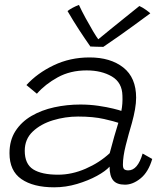

<svg xmlns="http://www.w3.org/2000/svg" viewBox="-20 -768 688 799"><path d="M205.5 11.5Q118.5 11.5 69 -22.8Q19.5 -57 19.5 -130.5Q19.5 -184 44.2 -222.5Q69 -261 111 -285.5Q153 -310 205.8 -321.5Q258.5 -333 314.5 -333Q352.5 -333 388.8 -327.8Q425 -322.5 451.2 -316Q477.5 -309.5 485 -306.5Q491 -336 489.5 -369.5Q488.5 -424.5 445.5 -449.8Q402.5 -475 340.5 -475Q272.5 -475 220.2 -446.2Q168 -417.5 133.5 -378L90 -414Q135 -463.5 203.2 -496.2Q271.5 -529 352.5 -529Q440 -529 493.2 -487Q546.5 -445 546.5 -361.5Q546.5 -339.5 541.8 -312.5Q537 -285.5 529 -256.5Q515 -209.5 503.2 -162.8Q491.5 -116 491.5 -83Q491.5 -68 497.2 -63.5Q503 -59 514 -59Q553 -59 573.5 -129L613.5 -106.5Q597.5 -52 565.2 -25.8Q533 0.5 500 0.5Q465.5 0.5 450.8 -17.8Q436 -36 436 -74.5Q419.5 -56 383.5 -36.2Q347.5 -16.5 300.8 -2.5Q254 11.5 205.5 11.5ZM222 -41Q279 -41 336.5 -66Q394 -91 436.5 -130.5Q447 -171 455.5 -200.2Q464 -229.5 472.5 -257Q457.5 -262.5 412.8 -272.8Q368 -283 305 -283Q251.5 -283 200.5 -267.5Q149.5 -252 116.2 -220.5Q83 -189 83 -140.5Q83 -85.5 118.2 -63.2Q153.5 -41 222 -41ZM560 -743Q573.5 -737 587 -727.2Q600.5 -717.5 605.5 -712.5Q525 -653 476 -618.5Q427 -584 410 -573Q397.5 -573 381.8 -573.5Q366 -574 356 -574.5Q332.5 -608 309 -644Q285.5 -680 261 -722Q269 -728.5 282 -735.5Q295 -742.5 308.5 -747.5Q320 -722.5 336.2 -692.8Q352.5 -663 367.2 -638.2Q382 -613.5 389 -604.5Q407 -619.5 437.8 -644.5Q468.5 -669.5 501.8 -696.2Q535 -723 560 -743Z"/></svg>

Font: Grandstander ExtraLight
Style: Italic
Weight: 200
Italic angle: -15°
Designer: Tyler Finck
Foundry: Etcetera Type Co
Version: Version 1.200; ttfautohint (v1.8.3)